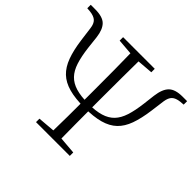

<svg xmlns="http://www.w3.org/2000/svg" viewBox="-171 -932 1141 1141"><g transform="rotate(45 399.0 -361.5)"><path d="M399 -264Q322 -264 269.5 -278.5Q217 -293 184 -324.5Q151 -356 132 -407.5Q113 -459 103 -533L91 -624Q87 -657 70.5 -672.5Q54 -688 19 -692L-6 -694V-723H31Q95 -723 121.5 -696Q148 -669 155 -612L164 -532Q172 -466 186.5 -421Q201 -376 227 -349Q253 -322 294.5 -309.5Q336 -297 399 -297Q461 -297 502.5 -309.5Q544 -322 570 -349Q596 -376 610.5 -421Q625 -466 633 -532L642 -607Q650 -669 677.5 -696Q705 -723 766 -723H804V-694L778 -692Q743 -688 727 -672.5Q711 -657 706 -624L694 -533Q684 -459 665.5 -407.5Q647 -356 614 -324.5Q581 -293 528.5 -278.5Q476 -264 399 -264ZM364 0Q366 -83 366.5 -159Q367 -235 367 -320V-377Q367 -460 366.5 -550.5Q366 -641 364 -723H433Q432 -641 431.5 -551Q431 -461 431 -377V-320Q431 -237 431.5 -160Q432 -83 433 0ZM257 0V-29L389 -40H407L541 -29V0ZM266 -694V-723H532V-694L407 -684H389Z"/></g></svg>

Font: Noto Serif JP
Style: Regular
Weight: 200
Designer: Ryoko NISHIZUKA 西塚涼子 (kana & ideographs); Frank Grießhammer (Latin, Greek & Cyrillic); Wenlong ZHANG 张文龙 (bopomofo); San
Foundry: Adobe
Version: Version 2.001;hotconv 1.1.0;makeotfexe 2.6.0